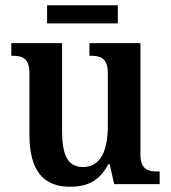

<svg xmlns="http://www.w3.org/2000/svg" viewBox="-20 -700 650 730"><path d="M159 -611H428V-680H159ZM246 10C306 10 356 -7 392 -76H397L414 0H587V-48H581C544 -48 514 -54 514 -113V-536H320V-488H323C361 -488 390 -481 390 -420V-222C390 -127 362 -65 296 -65C234 -65 216 -115 216 -204V-536H23V-488H26C69 -488 92 -477 92 -419V-187C92 -51 145 10 246 10Z"/></svg>

Font: Noto Serif Armenian SemiCondensed SemiBold
Style: Regular
Weight: 600
Width: 4
Designer: Monotype Design Team
Foundry: Monotype Imaging Inc.
Version: Version 2.008